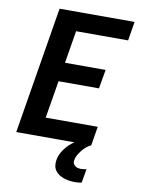

<svg xmlns="http://www.w3.org/2000/svg" viewBox="-102 -803 804 1094"><g transform="rotate(10 300.0 -256.0)"><path d="M31 0 152 -735H586L568 -625H267L236 -437H471L452 -327H218L182 -110H483L465 0ZM409 223Q392 223 376 220.5Q360 218 345 213Q330 208 317 199.5Q304 191 295 178.5Q286 166 283.5 150Q281 134 284 117Q289 87 308 59Q327 31 353 10.5Q379 -10 409.5 -22.5Q440 -35 471 -39L465 0Q450 7 437 18Q424 29 413.5 42.5Q403 56 394.5 70.5Q386 85 384 101Q382 111 385.5 119.5Q389 128 396.5 133.5Q404 139 413 141Q422 143 432 143Q440 143 447 141.5Q454 140 462 139L448 219Q439 221 429 222Q419 223 409 223Z"/></g></svg>

Font: Iosevka SS04 XBd Ex
Style: Italic
Weight: 800
Width: 7
Italic angle: -9°
Monospace: yes
Designer: Belleve Invis
Foundry: Belleve Invis
Version: Version 19.0.0; ttfautohint (v1.8.4)